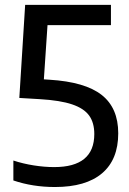

<svg xmlns="http://www.w3.org/2000/svg" viewBox="-20 -760 530 790"><path d="M466.5 -211.5Q466.5 -103.5 400 -47Q333.5 9.5 206 9.5Q114.5 9.5 35 -17.5V-99.5Q74.5 -86.5 118.5 -79.5Q162.5 -72.5 203 -72.5Q368 -72.5 368 -208.5Q368 -255 346.8 -284.5Q325.5 -314 276.8 -330.5Q228 -347 144 -352L59.5 -357L83.5 -740H436.5V-656.5H175.5L160.5 -433.5L183.5 -432Q330 -423 398.2 -369.5Q466.5 -316 466.5 -211.5Z"/></svg>

Font: Encode Sans Semi Condensed Medium
Style: Regular
Weight: 500
Width: 4
Designer: Multiple Designers
Foundry: Impallari Type
Version: Version 2.000